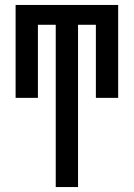

<svg xmlns="http://www.w3.org/2000/svg" viewBox="-20 -540 540 775"><path d="M205 215V-440H133V-145H43V-520H457V-145H367V-440H295V215Z"/></svg>

Font: Iosevka Term Medium
Style: Regular
Weight: 500
Monospace: yes
Designer: Belleve Invis
Foundry: Belleve Invis
Version: Version 26.3.1